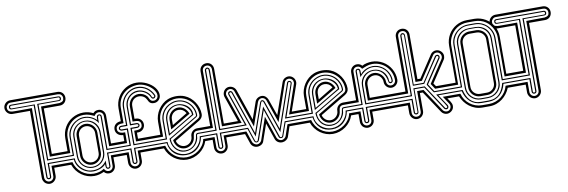

<svg xmlns="http://www.w3.org/2000/svg" viewBox="-153 -1194 4777 1616"><g transform="rotate(-10 2236.0 -385.5)"><path d="M341.1 -127H228V-59.1Q228 -47.1 223.3 -36.4Q218.5 -25.6 210.4 -17.6Q202.4 -9.5 191.7 -4.8Q180.9 0 168.9 0Q158.4 0 147 -4.8Q135.5 -9.5 127.9 -17.1Q120.4 -25.4 115.2 -36.5Q110.1 -47.6 110.1 -59.1V-633.8H-38.8Q-50.8 -633.8 -61.5 -638.4Q-72.3 -643.1 -80.3 -651.1Q-88.4 -659.2 -93.1 -669.9Q-97.9 -680.7 -97.9 -692.6Q-97.9 -704.6 -93.1 -715.2Q-88.4 -725.8 -80.3 -733.8Q-72.3 -741.7 -61.5 -746.2Q-50.8 -750.7 -38.8 -750.7H365Q377.4 -750.7 388.1 -746.3Q398.7 -741.9 406.5 -734.1Q414.3 -726.3 418.7 -715.7Q423.1 -705.1 423.1 -692.6Q423.1 -680.2 418.8 -669.4Q414.6 -658.7 406.9 -650.8Q399.2 -642.8 388.4 -638.3Q377.7 -633.8 365 -633.8H228V-245.1H341.1V-225.1H208V-653.8L365.7 -655.5Q387 -658.9 395.5 -667.7Q404.1 -676.5 404.1 -692.6Q404.1 -700.2 401.2 -707.3Q398.4 -714.4 393.1 -719.7Q387.7 -725.8 380.1 -728.3Q372.6 -730.7 365 -730.7H-38.8Q-47.9 -730.7 -53.8 -728.3Q-59.8 -725.8 -65.9 -719.7Q-71.8 -713.6 -74.8 -707.8Q-77.9 -701.9 -77.9 -692.6Q-77.9 -682.4 -74.6 -675.3Q-71.3 -668.2 -65.8 -663.8Q-60.3 -659.4 -53 -657.2Q-45.7 -655 -37.6 -654.1Q-33.7 -653.6 -20.8 -653.4Q-7.8 -653.3 9.8 -653.3Q27.3 -653.3 47.1 -653.3Q66.9 -653.3 84.2 -653.4Q101.6 -653.6 114.1 -653.7Q126.7 -653.8 129.9 -653.8V-59.1Q129.9 -51.3 133.1 -44.2Q136.2 -37.1 141.6 -31.7Q147 -26.4 154.1 -23.2Q161.1 -20 168.9 -20Q177.5 -20 184.7 -23.1Q191.9 -26.1 197 -31.4Q202.1 -36.6 205.1 -43.7Q208 -50.8 208 -59.1V-147H341.1ZM189.9 -166V-59.1Q189.9 -50 184 -44.6Q178 -39.1 168.9 -39.1Q160.6 -39.1 154.8 -44.9Q148.9 -50.8 148.9 -59.1V-672.9H-38.8Q-58.8 -672.9 -58.8 -692.6Q-58.8 -712.6 -38.8 -712.6H365Q374.3 -712.6 379.6 -707.3Q385 -701.9 385 -692.6Q385 -683.6 379.6 -678.2Q374.3 -672.9 365 -672.9H189.9V-206.1H341.1V-197H179.9V-680.7H365Q367.4 -680.7 369.5 -682Q371.6 -683.3 373 -684.8Q373.8 -687 374.4 -688.7Q375 -690.4 375 -692.6Q375 -697.3 372.3 -700.6Q369.6 -703.9 365 -703.9H-38.8Q-41 -703.9 -43.1 -702.9Q-45.2 -701.9 -45.9 -699.7Q-48.1 -699 -49 -697Q-49.8 -695.1 -49.8 -692.6Q-49.8 -690.7 -48.8 -688.6Q-47.9 -686.5 -46.1 -684.8Q-44.4 -683.1 -42.6 -681.9Q-40.8 -680.7 -38.8 -680.7H158.9V-59.1Q158.9 -54.4 161.7 -51.8Q164.6 -49.1 168.9 -49.1Q174.3 -49.1 177.1 -51Q179.9 -53 179.9 -59.1V-175H341.1V-166Z M431.9 -356Q431.9 -380.4 441.2 -401.5Q450.4 -422.6 466.3 -438.2Q482.2 -453.9 503.5 -462.9Q524.9 -471.9 548.8 -471.9Q573.7 -471.9 594.8 -463.1Q616 -454.3 631.6 -438.7Q647.2 -423.1 656 -402Q664.8 -380.9 664.8 -356V-186Q664.8 -161.6 655.8 -140.5Q646.7 -119.4 631.1 -103.8Q615.5 -88.1 594.4 -79.1Q573.2 -70.1 548.8 -70.1Q524.9 -70.1 503.5 -79.1Q482.2 -88.1 466.3 -103.8Q450.4 -119.4 441.2 -140.5Q431.9 -161.6 431.9 -186ZM441.9 -186Q441.9 -163.6 450.2 -144Q458.5 -124.5 472.9 -110.1Q487.3 -95.7 506.8 -87.4Q526.4 -79.1 548.8 -79.1Q571.3 -79.1 590.7 -87.5Q610.1 -95.9 624.4 -110.5Q638.7 -125 646.7 -144.4Q654.8 -163.8 654.8 -186V-356Q654.8 -377.7 646.5 -397.3Q638.2 -417 623.9 -431.8Q609.6 -446.5 590.3 -455.3Q571 -464.1 548.8 -464.1Q526.9 -464.1 507.3 -455.6Q487.8 -447 473.3 -432.3Q458.7 -417.5 450.3 -397.8Q441.9 -378.2 441.9 -356ZM460 -356Q460 -374 467.2 -390.1Q474.4 -406.2 486.5 -418.5Q498.5 -430.7 514.6 -437.9Q530.8 -445.1 548.8 -445.1Q567.1 -445.1 583.3 -437.9Q599.4 -430.7 611.3 -418.5Q623.3 -406.2 630.1 -390.1Q637 -374 637 -356V-186Q637 -168.5 630 -152.2Q623 -136 611 -123.8Q598.9 -111.6 582.9 -104.2Q566.9 -96.9 548.8 -96.9Q530.8 -96.9 514.6 -104.1Q498.5 -111.3 486.5 -123.5Q474.4 -135.7 467.2 -151.9Q460 -168 460 -186ZM480 -186Q480 -171.6 485.5 -159.1Q491 -146.5 500.2 -137.2Q509.5 -127.9 522.1 -122.4Q534.7 -116.9 548.8 -116.9Q563 -116.9 575.7 -122.4Q588.4 -127.9 597.7 -137.2Q606.9 -146.5 612.4 -159.1Q617.9 -171.6 617.9 -186V-356Q617.9 -370.1 612.4 -382.8Q606.9 -395.5 597.7 -404.8Q588.4 -414.1 575.7 -419.6Q563 -425 548.8 -425Q534.7 -425 522.1 -419.6Q509.5 -414.1 500.2 -404.8Q491 -395.5 485.5 -382.8Q480 -370.1 480 -356ZM760.7 -225.1H714.8V-483.9Q714.8 -491.7 711.9 -498.7Q709 -505.6 703.9 -510.7Q698.7 -515.9 691.8 -518.9Q684.8 -522 677 -522Q663.3 -522 654.1 -515.1Q644.8 -508.3 637.9 -497.1Q626.2 -502.7 615.8 -507.2Q605.5 -511.7 595 -515Q584.5 -518.3 573.2 -520.1Q562 -522 548.8 -522Q525.6 -522 504.3 -515.9Q482.9 -509.8 464.5 -498.8Q446 -487.8 430.9 -472.4Q415.8 -457 405.2 -438.6Q394.5 -420.2 388.7 -399.2Q382.8 -378.2 382.8 -356V-225.1H336.7V-245.1H362.8V-356Q362.8 -381.6 369.4 -405.4Q376 -429.2 388.1 -450Q400.1 -470.7 417.1 -487.7Q434.1 -504.6 454.8 -516.7Q475.6 -528.8 499.3 -535.4Q522.9 -542 548.8 -542Q570.1 -542 592 -536.9Q614 -531.7 632.8 -522Q641.1 -532.5 652.2 -537.2Q663.3 -542 677 -542Q689.5 -542 699.8 -537.5Q710.2 -533 717.8 -525Q725.3 -517.1 729.6 -506.5Q733.9 -495.8 733.9 -483.9V-245.1H760.7ZM760.7 -127H733.9V-59.1Q733.9 -46.6 729.4 -35.9Q724.9 -25.1 717 -17.1Q709.2 -9 699 -4.5Q688.7 0 677 0Q663.3 0 652.2 -4.8Q641.1 -9.5 632.8 -20Q622.1 -15.6 612.1 -11.8Q602.1 -8.1 592 -5.5Q582 -2.9 571.4 -1.5Q560.8 0 548.8 0Q519.3 0 491.6 -9.3Q463.9 -18.6 440.7 -35.4Q417.5 -52.2 399.9 -75.6Q382.3 -98.9 372.8 -127H336.7V-147H387Q394 -118.9 409.3 -95.6Q424.6 -72.3 445.8 -55.4Q467 -38.6 493.3 -29.3Q519.5 -20 548.8 -20Q573 -20 595.2 -26.2Q617.4 -32.5 637.9 -45.9Q643.1 -33.9 653.2 -27Q663.3 -20 677 -20Q685.3 -20 692.3 -23.2Q699.2 -26.4 704.2 -31.7Q709.2 -37.1 712 -44.2Q714.8 -51.3 714.8 -59.1V-147H760.7ZM399.9 -206.1V-356Q399.9 -386.7 412.5 -413.7Q425 -440.7 445.9 -460.7Q466.8 -480.7 493.5 -492.3Q520.3 -503.9 548.8 -503.9Q578.4 -503.9 606.1 -492.1Q633.8 -480.2 654.8 -459Q654.8 -465.8 654.5 -473.6Q654.3 -481.4 656 -488.2Q657.7 -494.9 662.5 -499.4Q667.2 -503.9 677 -503.9Q685.3 -503.9 691 -498.2Q696.8 -492.4 696.8 -483.9V-206.1H760.7V-197H687V-483.9Q687 -487.8 683.8 -491.5Q680.7 -495.1 677 -495.1Q674.6 -495.1 672.1 -494.1Q669.7 -493.2 668.9 -491Q666 -488.3 664.9 -480.3Q663.8 -472.4 663.8 -462.9Q663.8 -453.4 664.3 -444.5Q664.8 -435.5 664.8 -430.9Q645.3 -461.2 615.2 -478.1Q585.2 -495.1 548.8 -495.1Q529.8 -495.1 512.1 -489.9Q494.4 -484.6 479 -475.1Q463.6 -465.6 450.9 -452.5Q438.2 -439.5 429.1 -424.1Q419.9 -408.7 414.9 -391.4Q409.9 -374 409.9 -356V-197H336.7V-206.1ZM336.7 -166V-175H411.9Q411.4 -156.7 418.3 -138.9Q425.3 -121.1 436.9 -105.7Q448.5 -90.3 463.6 -78.2Q478.8 -66.2 494.9 -59.1Q507.8 -53 521.1 -51Q534.4 -49.1 548.8 -49.1Q585.9 -49.1 614.9 -64.9Q643.8 -80.8 664.8 -111.1V-59.1Q664.8 -53.7 668.6 -51.4Q672.4 -49.1 677 -49.1Q681.4 -49.1 684.2 -51.8Q687 -54.4 687 -59.1V-175H760.7V-166H696.8V-59.1Q696.8 -55.4 695.1 -51.8Q693.4 -48.1 690.7 -45.3Q688 -42.5 684.3 -40.8Q680.7 -39.1 677 -39.1Q667.5 -39.1 662.8 -43.8Q658.2 -48.6 656.4 -55.5Q654.5 -62.5 654.7 -70.3Q654.8 -78.1 654.8 -84Q648.4 -73 635.6 -64.7Q622.8 -56.4 607.5 -50.7Q592.3 -44.9 576.5 -42Q560.8 -39.1 548.8 -39.1Q531 -39.1 513.7 -43.3Q496.3 -47.6 480.6 -55.5Q464.8 -63.5 451.2 -74.8Q437.5 -86.2 427.2 -100.2Q417 -114.3 410.5 -130.9Q404.1 -147.5 402.8 -166Z M847.9 -245.1V-297.1Q835 -297.1 823.4 -301.3Q811.8 -305.4 803 -313.1Q794.2 -320.8 788.9 -331.7Q783.7 -342.5 783.7 -356Q783.7 -369.9 788.8 -380.9Q793.9 -391.8 802.6 -399.4Q811.3 -407 823 -411Q834.7 -415 847.9 -415V-525.9Q847.9 -551.5 854.5 -575.4Q861.1 -599.4 873.2 -620.1Q885.3 -640.9 902.2 -657.8Q919.2 -674.8 939.8 -687Q960.4 -699.2 984.3 -705.7Q1008.1 -712.2 1033.7 -711.9Q1055.9 -711.7 1077.6 -706.3Q1099.4 -700.9 1118.9 -691.5Q1138.4 -682.1 1155 -669.4Q1171.6 -656.7 1183.6 -641.7Q1195.6 -626.7 1202.3 -610Q1209 -593.3 1208.7 -575.9Q1208.7 -564 1204.2 -553.2Q1199.7 -542.5 1191.8 -534.4Q1183.8 -526.4 1173.3 -521.7Q1162.8 -517.1 1150.9 -517.1Q1137 -517.1 1128.3 -520.5Q1119.6 -523.9 1114.1 -529.4Q1108.6 -534.9 1105.1 -542Q1101.6 -549.1 1097.5 -556.5Q1093.5 -564 1087.9 -571Q1082.3 -578.1 1072.8 -584Q1063.7 -589.4 1054.1 -592.2Q1044.4 -595 1033.7 -595Q1019 -595 1006.5 -589.7Q993.9 -584.5 984.6 -575.1Q975.3 -565.7 970.1 -553.1Q964.8 -540.5 964.8 -525.9V-415H975.8Q988.3 -415 999 -410.4Q1009.8 -405.8 1017.7 -397.8Q1025.6 -389.9 1030.2 -379.2Q1034.7 -368.4 1034.7 -356Q1034.7 -344 1030 -333.3Q1025.4 -322.5 1017.3 -314.5Q1009.3 -306.4 998.5 -301.8Q987.8 -297.1 975.8 -297.1H964.8V-245.1H1133.5V-225.1H944.8V-316.9Q954.8 -316.9 967 -317.4Q979.2 -317.9 989.9 -321.4Q1000.5 -325 1007.7 -332.9Q1014.9 -340.8 1014.9 -356Q1014.9 -366.7 1011.8 -373.8Q1008.8 -380.9 1003.7 -385.1Q998.5 -389.4 991.6 -391.6Q984.6 -393.8 976.8 -394.5Q969 -395.3 960.8 -395.1Q952.6 -395 944.8 -395V-525.9Q944.8 -543.2 951.8 -559.3Q958.7 -575.4 970.8 -587.8Q982.9 -600.1 999.1 -607.5Q1015.4 -615 1033.7 -615Q1043.2 -615 1052.9 -612.8Q1062.5 -610.6 1071.7 -606.6Q1080.8 -602.5 1088.7 -596.8Q1096.7 -591.1 1102.8 -584Q1108.4 -577.6 1111.8 -569.5Q1115.2 -561.3 1119.6 -554.1Q1124 -546.9 1131 -542Q1137.9 -537.1 1150.9 -537.1Q1159.2 -537.1 1166.1 -540Q1173.1 -543 1178.2 -548.2Q1183.3 -553.5 1186.3 -560.5Q1189.2 -567.6 1189.7 -575.9Q1190.2 -588.6 1184.2 -602.5Q1178.2 -616.5 1167.4 -629.6Q1156.5 -642.8 1141.5 -654.5Q1126.5 -666.3 1108.9 -674.9Q1091.3 -683.6 1072.1 -688.2Q1053 -692.9 1033.7 -691.9Q998.5 -689.9 968.1 -677.1Q937.7 -664.3 915.4 -642.5Q893.1 -620.6 880.4 -590.9Q867.7 -561.3 867.7 -525.9V-395Q857.9 -395 846.6 -394.3Q835.2 -393.6 825.4 -389.8Q815.7 -386 809.2 -378.1Q802.7 -370.1 802.7 -356Q802.7 -342.8 808.7 -335Q814.7 -327.1 824.1 -323Q833.5 -318.8 845 -317.6Q856.4 -316.4 867.7 -316.9V-225.1H755.4V-245.1ZM885.7 -206.1V-335.9H842.8Q839.1 -335.9 835.2 -337.5Q831.3 -339.1 828.1 -341.8Q825 -344.5 822.9 -348.1Q820.8 -351.8 820.8 -356Q820.8 -360.4 822.6 -364.3Q824.5 -368.2 827.6 -371Q830.8 -373.8 834.7 -375.4Q838.6 -377 842.8 -377H885.7V-525.9Q885.7 -556.6 897.9 -583.7Q910.2 -610.8 930.5 -631.2Q950.9 -651.6 977.7 -663.3Q1004.4 -675 1033.7 -675Q1056.9 -675 1077.8 -668.1Q1098.6 -661.1 1116 -648.9Q1133.3 -636.7 1147 -620.1Q1160.6 -603.5 1169.7 -584Q1171.9 -580.6 1171.9 -575.9Q1171.9 -572.3 1170.2 -568.5Q1168.5 -564.7 1165.5 -561.6Q1162.6 -558.6 1158.8 -556.8Q1155 -554.9 1150.9 -554.9Q1144 -554.9 1139.5 -559.3Q1135 -563.7 1132.8 -569.1Q1126.7 -583.3 1116.2 -595.2Q1105.7 -607.2 1092.5 -615.7Q1079.3 -624.3 1064.2 -629.2Q1049.1 -634 1033.7 -634Q1011.2 -634 991.9 -625.5Q972.7 -616.9 958.4 -602.2Q944.1 -587.4 935.9 -567.7Q927.7 -548.1 927.7 -525.9V-377H975.8Q980 -377 983.9 -375.4Q987.8 -373.8 991 -371Q994.1 -368.2 996 -364.3Q997.8 -360.4 997.8 -356Q997.8 -351.8 995.7 -348.1Q993.7 -344.5 990.5 -341.8Q987.3 -339.1 983.4 -337.5Q979.5 -335.9 975.8 -335.9H927.7V-206.1H1133.5V-197H917.7V-345.9H975.8Q979.5 -345.9 983.6 -348.8Q987.8 -351.6 987.8 -356Q987.8 -361.3 984 -364.1Q980.2 -366.9 975.8 -366.9H917.7V-525.9Q917.7 -542 921.8 -557Q925.8 -572 933.3 -585.1Q940.9 -598.1 951.4 -609Q961.9 -619.9 974.7 -627.7Q987.5 -635.5 1002.4 -639.8Q1017.3 -644 1033.7 -644Q1049.3 -644 1066.3 -638.7Q1083.3 -633.3 1098.1 -623.8Q1113 -614.3 1124.5 -601Q1136 -587.6 1140.9 -572Q1143.1 -569.8 1145.4 -567.4Q1147.7 -564.9 1150.9 -564.9Q1154.5 -564.9 1158.2 -568.6Q1161.9 -572.3 1161.9 -575.9Q1161.9 -576.7 1161.7 -578Q1161.6 -579.3 1160.9 -580.1Q1152.1 -598.6 1139.2 -614.3Q1126.2 -629.9 1110 -641.2Q1093.8 -652.6 1074.5 -658.8Q1055.2 -665 1033.7 -665Q1014.4 -665 996.7 -659.8Q979 -654.5 963.7 -645.3Q948.5 -636 935.9 -622.9Q923.3 -609.9 914.4 -594.5Q905.5 -579.1 900.6 -561.6Q895.8 -544.2 895.8 -525.9V-366.9H842.8Q838.1 -366.9 834.5 -364.1Q830.8 -361.3 830.8 -356Q830.8 -351.6 835 -348.8Q839.1 -345.9 842.8 -345.9H895.8V-197H755.4V-206.1ZM867.7 -147V-59.1Q867.7 -51.3 870.5 -44.2Q873.3 -37.1 878.4 -31.7Q883.5 -26.4 890.5 -23.2Q897.5 -20 905.8 -20Q914.3 -20 921.5 -22.8Q928.7 -25.6 933.8 -30.8Q939 -35.9 941.9 -43.1Q944.8 -50.3 944.8 -59.1V-147H1133.5V-127H964.8V-59.1Q964.8 -47.4 960.3 -36.7Q955.8 -26.1 948 -17.9Q940.2 -9.8 929.3 -4.9Q918.5 0 905.8 0Q894 0 883.5 -4.8Q873 -9.5 865.1 -17.6Q857.2 -25.6 852.5 -36.4Q847.9 -47.1 847.9 -59.1V-127H755.4V-147ZM927.7 -166V-59.1Q927.7 -54.2 925.7 -50.4Q923.6 -46.6 920.4 -44.1Q917.2 -41.5 913.3 -40.3Q909.4 -39.1 905.8 -39.1Q901.6 -39.1 897.9 -40.9Q894.3 -42.7 891.6 -45.7Q888.9 -48.6 887.3 -52.1Q885.7 -55.7 885.7 -59.1V-166H755.4V-175H895.8V-59.1Q895.8 -53.7 898.9 -51.4Q902.1 -49.1 905.8 -49.1Q910.4 -49.1 914.1 -51.4Q917.7 -53.7 917.7 -59.1V-175H1133.5V-166Z M1225.8 -356Q1225.8 -380.9 1234.9 -402Q1243.9 -423.1 1259.5 -438.7Q1275.1 -454.3 1296.3 -463.1Q1317.4 -471.9 1341.8 -471.9Q1355.2 -471.9 1369.4 -468.6Q1383.5 -465.3 1396.9 -459Q1410.2 -452.6 1421.8 -443.2Q1433.3 -433.8 1441.9 -421.6Q1450.4 -409.4 1455 -394.4Q1459.5 -379.4 1458.7 -362.1Q1458.3 -362.1 1448.6 -356.6Q1439 -351.1 1423.6 -342.2Q1408.2 -333.3 1388.5 -321.7Q1368.9 -310.1 1348 -297.6Q1327.1 -285.2 1306.8 -272.9Q1286.4 -260.7 1269.5 -250.7Q1252.7 -240.7 1241 -233.5Q1229.2 -226.3 1225.8 -224.1ZM1155.8 -245.1V-356Q1155.8 -383.1 1164.2 -409.7Q1172.6 -436.3 1187.7 -459.4Q1202.9 -482.4 1224.1 -500.6Q1245.4 -518.8 1270.8 -529.1Q1287.6 -535.9 1306 -538.9Q1324.5 -542 1341.8 -542Q1360.1 -542 1378.7 -538.9Q1397.2 -535.9 1413.8 -529.1Q1439.5 -518.8 1460.6 -500.6Q1481.7 -482.4 1496.8 -459.4Q1512 -436.3 1520.4 -409.7Q1528.8 -383.1 1528.8 -356Q1528.8 -339.4 1519.7 -326.3Q1510.5 -313.2 1496.8 -304.9L1274.9 -172.1Q1277.1 -160.4 1283.3 -150.4Q1289.6 -140.4 1298.6 -132.9Q1307.6 -125.5 1318.7 -121.2Q1329.8 -116.9 1341.8 -116.9Q1355.2 -116.9 1367.8 -122.2Q1380.4 -127.4 1389.9 -136.8Q1399.4 -146.2 1405.2 -158.8Q1410.9 -171.4 1410.9 -186Q1410.9 -198 1415.5 -208.7Q1420.2 -219.5 1428.2 -227.5Q1436.3 -235.6 1447 -240.4Q1457.8 -245.1 1470 -245.1H1568.1V-225.1H1470Q1458 -225.1 1450.8 -221.7Q1443.6 -218.3 1439.6 -212.5Q1435.5 -206.8 1433.7 -199.3Q1431.9 -191.9 1430.8 -183.8Q1429.7 -175.8 1428.3 -167.5Q1427 -159.2 1423.8 -152.1Q1418.7 -140.1 1410.2 -130Q1401.6 -119.9 1390.7 -112.5Q1379.9 -105.2 1367.4 -101.1Q1355 -96.9 1341.8 -96.9Q1324.2 -96.9 1309.1 -103.5Q1293.9 -110.1 1282.5 -121.5Q1271 -132.8 1263.5 -148.3Q1256.1 -163.8 1253.9 -181.9Q1254.2 -182.1 1255 -182.6Q1255.9 -183.1 1258.9 -184.9Q1262 -186.8 1268.1 -190.6Q1274.2 -194.3 1285.2 -200.9Q1296.1 -207.5 1313 -217.5Q1329.8 -227.5 1354.1 -242.1Q1378.4 -256.6 1411.1 -276.1Q1443.8 -295.7 1486.8 -321Q1497.6 -327.1 1503.2 -335.2Q1508.8 -343.3 1508.8 -356Q1508.8 -379.2 1502.8 -400.5Q1496.8 -421.9 1486 -440.3Q1475.1 -458.7 1459.8 -473.9Q1444.6 -489 1426 -499.6Q1407.5 -510.3 1386.1 -516.1Q1364.7 -522 1341.8 -522Q1318.8 -522 1297.6 -516.1Q1276.4 -510.3 1257.9 -499.4Q1239.5 -488.5 1224.4 -473.4Q1209.2 -458.3 1198.4 -439.8Q1187.5 -421.4 1181.6 -400.1Q1175.8 -378.9 1175.8 -356V-225.1H1121.8V-245.1ZM1447.8 -366.9Q1448.2 -385 1439.1 -402.5Q1429.9 -419.9 1414.8 -433.6Q1399.7 -447.3 1380.5 -455.7Q1361.3 -464.1 1341.8 -464.1Q1319.8 -464.1 1300.4 -455.3Q1281 -446.5 1266.7 -431.8Q1252.4 -417 1244.1 -397.3Q1235.8 -377.7 1235.8 -356V-241ZM1253.9 -356Q1253.9 -374.3 1261.2 -390.5Q1268.6 -406.7 1280.6 -418.8Q1292.7 -430.9 1308.6 -438Q1324.5 -445.1 1341.8 -445.1Q1357.9 -445.1 1371.7 -439.5Q1385.5 -433.8 1396.6 -424.6Q1407.7 -415.3 1415.9 -402.8Q1424.1 -390.4 1429 -377Q1428.5 -376.7 1427.1 -376.1Q1425.8 -375.5 1420.9 -372.7Q1416 -369.9 1406.1 -364Q1396.2 -358.2 1378.7 -347.7Q1361.1 -337.2 1334.4 -321.2Q1307.6 -305.2 1268.8 -282Q1265.1 -279.8 1261.4 -278.1Q1257.6 -276.4 1253.9 -273.9ZM1194.8 -206.1V-356Q1194.8 -378.9 1201.2 -399.8Q1207.5 -420.7 1219.4 -438.2Q1231.2 -455.8 1248 -469.6Q1264.9 -483.4 1285.9 -491.9Q1300.3 -498 1313.5 -501Q1326.7 -503.9 1341.8 -503.9Q1372.6 -503.9 1399.5 -492.3Q1426.5 -480.7 1446.5 -460.7Q1466.6 -440.7 1478.1 -413.7Q1489.7 -386.7 1489.7 -356Q1489.7 -350.8 1487.1 -346.4Q1484.4 -342 1480 -339.1L1235.8 -194.1Q1235.8 -168.9 1244.1 -147.8Q1252.4 -126.7 1266.7 -111.5Q1281 -96.2 1300.4 -87.6Q1319.8 -79.1 1341.8 -79.1Q1365.7 -79.1 1384.8 -87.4Q1403.8 -95.7 1417.6 -110.1Q1431.4 -124.5 1439.6 -144Q1447.8 -163.6 1450 -186Q1450.7 -195.1 1455.3 -200.6Q1460 -206.1 1470 -206.1H1568.1V-197H1470Q1465.3 -197 1462 -193.7Q1458.7 -190.4 1458.7 -186Q1458.7 -161.6 1449.2 -140.5Q1439.7 -119.4 1423.6 -103.8Q1407.5 -88.1 1386.2 -79.1Q1365 -70.1 1341.8 -70.1Q1313.2 -70.1 1291.6 -81.1Q1270 -92 1255.4 -110.1Q1240.7 -128.2 1233.3 -151.4Q1225.8 -174.6 1225.8 -199Q1226.6 -199 1236.9 -204.8Q1247.3 -210.7 1263.8 -220.3Q1280.3 -230 1301.4 -242.6Q1322.5 -255.1 1344.7 -268.3Q1366.9 -281.5 1388.8 -294.6Q1410.6 -307.6 1428.6 -318.4Q1446.5 -329.1 1458.9 -336.5Q1471.2 -344 1474.9 -345.9Q1477.1 -349.1 1478.5 -350.7Q1480 -352.3 1480 -356Q1480 -384.5 1469.2 -409.8Q1458.5 -435.1 1439.8 -454Q1421.1 -472.9 1395.9 -484Q1370.6 -495.1 1341.8 -495.1Q1328.4 -495.1 1315.6 -492.2Q1302.7 -489.3 1289.8 -483.9Q1270.3 -475.6 1254.5 -462.6Q1238.8 -449.7 1227.8 -433.1Q1216.8 -416.5 1210.8 -397Q1204.8 -377.4 1204.8 -356V-197H1121.8V-206.1ZM1179.9 -147Q1187.7 -119.1 1203.1 -95.8Q1218.5 -72.5 1239.5 -55.7Q1260.5 -38.8 1286.5 -29.4Q1312.5 -20 1341.8 -20Q1368.9 -20 1395.8 -29.2Q1422.6 -38.3 1445.1 -55.1Q1467.5 -71.8 1483.6 -95.1Q1499.8 -118.4 1504.9 -147H1568.1V-127H1518.8Q1509.5 -98.9 1491.8 -75.6Q1474.1 -52.2 1450.7 -35.4Q1427.2 -18.6 1399.3 -9.3Q1371.3 0 1341.8 0Q1312.5 0 1284.9 -9.4Q1257.3 -18.8 1234 -35.6Q1210.7 -52.5 1193 -75.8Q1175.3 -99.1 1165.8 -127H1121.8V-147ZM1404.8 -386 1400.9 -392.1Q1391.1 -408 1376 -416.5Q1360.8 -425 1341.8 -425Q1327.1 -425 1314.8 -419.6Q1302.5 -414.1 1293.3 -404.8Q1284.2 -395.5 1279.1 -382.8Q1273.9 -370.1 1273.9 -356V-306.9ZM1488.8 -166Q1483.6 -137.5 1471.1 -114.1Q1458.5 -90.8 1439.7 -74.1Q1420.9 -57.4 1396.1 -48.2Q1371.3 -39.1 1341.8 -39.1Q1312.3 -39.1 1287.4 -47.7Q1262.5 -56.4 1243.7 -72.9Q1224.9 -89.4 1212.5 -112.8Q1200.2 -136.2 1195.8 -166H1121.8V-175H1204.8Q1204.8 -157 1210.3 -140.6Q1215.8 -124.3 1225.5 -110.4Q1235.1 -96.4 1248.2 -85.1Q1261.2 -73.7 1276.5 -65.7Q1291.7 -57.6 1308.3 -53.3Q1325 -49.1 1341.8 -49.1Q1365.7 -49.1 1389.2 -57.7Q1412.6 -66.4 1431.8 -82.8Q1450.9 -99.1 1464 -122.4Q1477.1 -145.8 1480 -175H1568.1V-166Z M1618.9 -206.1V-711.9Q1618.9 -716.1 1620.7 -720Q1622.6 -723.9 1625.7 -727.1Q1628.9 -730.2 1632.8 -732.1Q1636.7 -733.9 1640.9 -733.9Q1644.5 -733.9 1648.2 -731.8Q1651.9 -729.7 1654.7 -726.6Q1657.5 -723.4 1659.2 -719.5Q1660.9 -715.6 1660.9 -711.9V-206.1H1726.3V-197H1650.9V-711.9Q1650.9 -715.8 1647.8 -720Q1644.8 -724.1 1640.9 -724.1Q1635.5 -724.1 1632.2 -720.3Q1628.9 -716.6 1628.9 -711.9V-197H1553.5V-206.1ZM1660.9 -166V-59.1Q1660.9 -54.9 1659.1 -51.3Q1657.2 -47.6 1654.3 -44.9Q1651.4 -42.2 1647.8 -40.6Q1644.3 -39.1 1640.9 -39.1Q1636.7 -39.1 1632.8 -40.5Q1628.9 -42 1625.7 -44.6Q1622.6 -47.1 1620.7 -50.9Q1618.9 -54.7 1618.9 -59.1V-166H1553.5V-175H1628.9V-59.1Q1628.9 -53.7 1632.6 -51.4Q1636.2 -49.1 1640.9 -49.1Q1646.2 -49.1 1648.6 -52.1Q1650.9 -55.2 1650.9 -59.1V-175H1726.3V-166ZM1581.8 -245.1V-711.9Q1581.8 -724.6 1586.3 -735.5Q1590.8 -746.3 1598.6 -754.3Q1606.4 -762.2 1617.3 -766.6Q1628.2 -771 1640.9 -771Q1653.6 -771 1664.1 -766.5Q1674.6 -762 1682.1 -753.9Q1689.7 -745.8 1693.8 -735.1Q1698 -724.4 1698 -711.9V-245.1H1726.3V-225.1H1679V-711.9Q1679 -720.2 1676.1 -727.3Q1673.3 -734.4 1668.2 -739.6Q1663.1 -744.9 1656.1 -747.9Q1649.2 -751 1640.9 -751Q1632.3 -751 1625.1 -748.2Q1617.9 -745.4 1612.8 -740.2Q1607.7 -735.1 1604.7 -727.9Q1601.8 -720.7 1601.8 -711.9V-225.1H1553.5V-245.1ZM1601.8 -147V-59.1Q1601.8 -50.3 1604.7 -43.1Q1607.7 -35.9 1612.8 -30.8Q1617.9 -25.6 1625.1 -22.8Q1632.3 -20 1640.9 -20Q1649.2 -20 1656.1 -23.2Q1663.1 -26.4 1668.2 -31.7Q1673.3 -37.1 1676.1 -44.2Q1679 -51.3 1679 -59.1V-147H1726.3V-127H1698V-59.1Q1698 -47.4 1693.7 -36.7Q1689.5 -26.1 1681.8 -17.9Q1674.1 -9.8 1663.7 -4.9Q1653.3 0 1640.9 0Q1628.4 0 1617.7 -4.5Q1606.9 -9 1599 -17.1Q1591.1 -25.1 1586.4 -35.9Q1581.8 -46.6 1581.8 -59.1V-127H1553.5V-147Z M1993.9 -379.9Q1996.1 -387 2001.1 -394Q2006.1 -401.1 2013.4 -406.6Q2020.8 -412.1 2030.4 -415.5Q2040 -418.9 2051.8 -418.9Q2070.1 -418.2 2083.1 -407.8Q2096.2 -397.5 2103.8 -379.9L2153.8 -237.1L2245.8 -502Q2249.5 -513.4 2257.3 -522.5Q2265.1 -531.5 2275.9 -535.9Q2284.9 -540.5 2296.1 -541.6Q2307.4 -542.7 2318.8 -539.1Q2330.1 -535.2 2339.2 -527Q2348.4 -518.8 2352.8 -509Q2357.4 -499.3 2358.5 -487.8Q2359.6 -476.3 2355.7 -465.1L2278.8 -245.1H2387.5V-225.1H2251.7L2256.8 -237.1L2336.9 -470.9Q2339.8 -478.5 2339 -486.3Q2338.1 -494.1 2335.9 -501Q2332 -507.8 2326.2 -512.8Q2320.3 -517.8 2312.7 -520Q2305.2 -522.9 2297.4 -522.1Q2289.6 -521.2 2282.7 -519Q2276.1 -515.1 2271.1 -509.4Q2266.1 -503.7 2263.9 -496.1L2153.8 -177L2085.9 -374Q2082 -385.3 2072.9 -392.3Q2063.7 -399.4 2050.8 -400.9Q2038.1 -400.9 2028.1 -393.9Q2018.1 -387 2012.9 -374L1943.8 -177L1833.7 -496.1Q1831.5 -503.2 1826.8 -508.9Q1822 -514.6 1815.6 -518.1Q1809.1 -521.5 1801.4 -522.2Q1793.7 -522.9 1785.9 -520Q1778.8 -517.8 1772.9 -512.8Q1767.1 -507.8 1763.7 -501.1Q1760.3 -494.4 1759.5 -486.6Q1758.8 -478.8 1761.7 -470.9L1846.9 -225.1H1713.4V-245.1H1818.8L1742.9 -465.1Q1739.5 -475.1 1740.2 -486.5Q1741 -497.8 1745.5 -508.1Q1750 -518.3 1758.4 -526.6Q1766.8 -534.9 1778.8 -539.1Q1789.3 -542.5 1800.7 -541.6Q1812 -540.8 1822.3 -535.9Q1832.5 -531 1840.6 -522.5Q1848.6 -513.9 1852.8 -502L1943.8 -237.1ZM1943.8 -91.1 1807.9 -487.1Q1806.4 -491.5 1802.4 -493.9Q1798.3 -496.3 1793.7 -493.9Q1790.8 -492.4 1788.2 -488.9Q1785.6 -485.4 1787.8 -480L1885.7 -197H1713.4V-206.1H1871.8L1778.8 -477.1Q1775.9 -486.1 1779.2 -493.9Q1782.5 -501.7 1790.8 -503.9Q1794.9 -505.9 1799.2 -505.4Q1803.5 -504.9 1807.1 -502.7Q1810.8 -500.5 1813.5 -497.1Q1816.2 -493.7 1816.9 -490L1943.8 -121.1L2030.8 -368.9Q2033.2 -374.3 2037.6 -378.7Q2042 -383.1 2048.8 -383.1Q2054.9 -383.1 2060.3 -378.7Q2065.7 -374.3 2067.9 -368.9L2153.8 -121.1L2281.7 -490Q2282.5 -494.6 2285.3 -497.6Q2288.1 -500.5 2291.7 -502Q2299.3 -506.3 2306.9 -502Q2311.3 -501.2 2314.3 -498.5Q2317.4 -495.8 2318.8 -491.9Q2320.3 -488.3 2320.7 -484.5Q2321 -480.7 2318.8 -477.1L2226.8 -206.1H2387.5V-197H2212.9L2310.8 -480Q2311.5 -481.4 2311.5 -484.1Q2311.5 -486.8 2310.8 -489L2303.7 -493.9Q2302.2 -494.9 2299.8 -494.9Q2297.4 -494.9 2295.9 -493.9Q2293.5 -492.4 2292.5 -490.8Q2291.5 -489.3 2290.8 -487.1L2153.8 -91.1L2058.8 -365Q2057.4 -369.6 2054.6 -371.8Q2051.8 -374 2048.8 -374Q2044.2 -374 2041.9 -370.6Q2039.6 -367.2 2038.8 -365ZM2222.9 -141.1 2225.8 -147H2387.5V-127H2238.8L2210.9 -43.9Q2208 -35.4 2202.8 -28.4Q2197.5 -21.5 2190.7 -16.6Q2183.8 -11.7 2176 -8.7Q2168.2 -5.6 2159.9 -4.9Q2150.1 -3.7 2140.3 -5.7Q2130.4 -7.8 2121.8 -12.8Q2113.3 -17.8 2106.7 -25.6Q2100.1 -33.4 2096.9 -43.9L2048.8 -184.1L1999.8 -43.9Q1997.6 -35.4 1992.8 -28.4Q1988 -21.5 1981.4 -16.6Q1974.9 -11.7 1967 -8.7Q1959.2 -5.6 1950.9 -4.9Q1941.4 -3.7 1932.1 -5.4Q1922.9 -7.1 1914.6 -11.5Q1906.2 -15.9 1899.7 -23.1Q1893.1 -30.3 1888.9 -40L1858.9 -127H1713.4V-147H1872.8L1875.7 -141.1L1905.8 -50Q1908.4 -44.4 1912.7 -39.6Q1917 -34.7 1922.4 -31.2Q1927.7 -27.8 1933.5 -25.9Q1939.2 -23.9 1944.8 -23.9Q1951.2 -23.9 1957.2 -26.2Q1963.1 -28.6 1968 -32.2Q1972.9 -35.9 1976.8 -40.5Q1980.7 -45.2 1982.9 -50L2048.8 -241.9L2114.7 -50Q2117.4 -44.4 2121.7 -39.6Q2126 -34.7 2131.3 -31.2Q2136.7 -27.8 2142.5 -25.9Q2148.2 -23.9 2153.8 -23.9Q2160.2 -23.9 2166.1 -26.2Q2172.1 -28.6 2177 -32.2Q2181.9 -35.9 2185.8 -40.5Q2189.7 -45.2 2191.9 -50ZM2048.8 -329.1 2143.8 -54.9Q2146 -50.5 2147.6 -49.8Q2149.2 -49.1 2153.8 -49.1Q2160.9 -49.1 2163.8 -54.9L2205.8 -175H2387.5V-166H2211.9L2171.9 -52Q2168.7 -45.9 2164.3 -43.5Q2159.9 -41 2153.8 -41Q2146.2 -41 2141.6 -43.5Q2137 -45.9 2133.8 -52L2048.8 -299.1L1964.8 -55.9Q1962.6 -52.2 1960.7 -49.4Q1958.7 -46.6 1956.7 -44.8Q1954.6 -43 1951.8 -42Q1949 -41 1944.8 -41Q1935.8 -41 1930.9 -45.5Q1926 -50 1923.8 -55.9L1886.7 -166H1713.4V-175H1892.8L1931.9 -59.1Q1932.9 -56.9 1933.8 -54.9Q1934.8 -53 1936 -51.8Q1937.3 -50.5 1939.3 -49.8Q1941.4 -49.1 1944.8 -49.1Q1950.9 -49.1 1953.9 -54.9Z M2472.7 -356Q2472.7 -380.9 2481.7 -402Q2490.7 -423.1 2506.3 -438.7Q2522 -454.3 2543.1 -463.1Q2564.2 -471.9 2588.6 -471.9Q2602.1 -471.9 2616.2 -468.6Q2630.4 -465.3 2643.7 -459Q2657 -452.6 2668.6 -443.2Q2680.2 -433.8 2688.7 -421.6Q2697.3 -409.4 2701.8 -394.4Q2706.3 -379.4 2705.6 -362.1Q2705.1 -362.1 2695.4 -356.6Q2685.8 -351.1 2670.4 -342.2Q2655 -333.3 2635.4 -321.7Q2615.7 -310.1 2594.8 -297.6Q2574 -285.2 2553.6 -272.9Q2533.2 -260.7 2516.4 -250.7Q2499.5 -240.7 2487.8 -233.5Q2476.1 -226.3 2472.7 -224.1ZM2402.6 -245.1V-356Q2402.6 -383.1 2411 -409.7Q2419.4 -436.3 2434.6 -459.4Q2449.7 -482.4 2470.9 -500.6Q2492.2 -518.8 2517.6 -529.1Q2534.4 -535.9 2552.9 -538.9Q2571.3 -542 2588.6 -542Q2606.9 -542 2625.5 -538.9Q2644 -535.9 2660.6 -529.1Q2686.3 -518.8 2707.4 -500.6Q2728.5 -482.4 2743.7 -459.4Q2758.8 -436.3 2767.2 -409.7Q2775.6 -383.1 2775.6 -356Q2775.6 -339.4 2766.5 -326.3Q2757.3 -313.2 2743.7 -304.9L2521.7 -172.1Q2523.9 -160.4 2530.2 -150.4Q2536.4 -140.4 2545.4 -132.9Q2554.4 -125.5 2565.6 -121.2Q2576.7 -116.9 2588.6 -116.9Q2602.1 -116.9 2614.6 -122.2Q2627.2 -127.4 2636.7 -136.8Q2646.2 -146.2 2652 -158.8Q2657.7 -171.4 2657.7 -186Q2657.7 -198 2662.4 -208.7Q2667 -219.5 2675 -227.5Q2683.1 -235.6 2693.8 -240.4Q2704.6 -245.1 2716.8 -245.1H2814.9V-225.1H2716.8Q2704.8 -225.1 2697.6 -221.7Q2690.4 -218.3 2686.4 -212.5Q2682.4 -206.8 2680.5 -199.3Q2678.7 -191.9 2677.6 -183.8Q2676.5 -175.8 2675.2 -167.5Q2673.8 -159.2 2670.7 -152.1Q2665.5 -140.1 2657 -130Q2648.4 -119.9 2637.6 -112.5Q2626.7 -105.2 2614.3 -101.1Q2601.8 -96.9 2588.6 -96.9Q2571 -96.9 2555.9 -103.5Q2540.8 -110.1 2529.3 -121.5Q2517.8 -132.8 2510.4 -148.3Q2502.9 -163.8 2500.7 -181.9Q2501 -182.1 2501.8 -182.6Q2502.7 -183.1 2505.7 -184.9Q2508.8 -186.8 2514.9 -190.6Q2521 -194.3 2532 -200.9Q2543 -207.5 2559.8 -217.5Q2576.7 -227.5 2601 -242.1Q2625.2 -256.6 2658 -276.1Q2690.7 -295.7 2733.6 -321Q2744.4 -327.1 2750 -335.2Q2755.6 -343.3 2755.6 -356Q2755.6 -379.2 2749.6 -400.5Q2743.7 -421.9 2732.8 -440.3Q2721.9 -458.7 2706.7 -473.9Q2691.4 -489 2672.9 -499.6Q2654.3 -510.3 2632.9 -516.1Q2611.6 -522 2588.6 -522Q2565.7 -522 2544.4 -516.1Q2523.2 -510.3 2504.8 -499.4Q2486.3 -488.5 2471.2 -473.4Q2456.1 -458.3 2445.2 -439.8Q2434.3 -421.4 2428.5 -400.1Q2422.6 -378.9 2422.6 -356V-225.1H2368.7V-245.1ZM2694.6 -366.9Q2695.1 -385 2685.9 -402.5Q2676.8 -419.9 2661.6 -433.6Q2646.5 -447.3 2627.3 -455.7Q2608.2 -464.1 2588.6 -464.1Q2566.7 -464.1 2547.2 -455.3Q2527.8 -446.5 2513.5 -431.8Q2499.3 -417 2491 -397.3Q2482.7 -377.7 2482.7 -356V-241ZM2500.7 -356Q2500.7 -374.3 2508.1 -390.5Q2515.4 -406.7 2527.5 -418.8Q2539.6 -430.9 2555.4 -438Q2571.3 -445.1 2588.6 -445.1Q2604.7 -445.1 2618.5 -439.5Q2632.3 -433.8 2643.4 -424.6Q2654.5 -415.3 2662.7 -402.8Q2670.9 -390.4 2675.8 -377Q2675.3 -376.7 2674 -376.1Q2672.6 -375.5 2667.7 -372.7Q2662.8 -369.9 2653 -364Q2643.1 -358.2 2625.5 -347.7Q2607.9 -337.2 2581.2 -321.2Q2554.4 -305.2 2515.6 -282Q2512 -279.8 2508.2 -278.1Q2504.4 -276.4 2500.7 -273.9ZM2441.7 -206.1V-356Q2441.7 -378.9 2448 -399.8Q2454.3 -420.7 2466.2 -438.2Q2478 -455.8 2494.9 -469.6Q2511.7 -483.4 2532.7 -491.9Q2547.1 -498 2560.3 -501Q2573.5 -503.9 2588.6 -503.9Q2619.4 -503.9 2646.4 -492.3Q2673.3 -480.7 2693.4 -460.7Q2713.4 -440.7 2725 -413.7Q2736.6 -386.7 2736.6 -356Q2736.6 -350.8 2733.9 -346.4Q2731.2 -342 2726.8 -339.1L2482.7 -194.1Q2482.7 -168.9 2491 -147.8Q2499.3 -126.7 2513.5 -111.5Q2527.8 -96.2 2547.2 -87.6Q2566.7 -79.1 2588.6 -79.1Q2612.5 -79.1 2631.6 -87.4Q2650.6 -95.7 2664.4 -110.1Q2678.2 -124.5 2686.4 -144Q2694.6 -163.6 2696.8 -186Q2697.5 -195.1 2702.1 -200.6Q2706.8 -206.1 2716.8 -206.1H2814.9V-197H2716.8Q2712.2 -197 2708.9 -193.7Q2705.6 -190.4 2705.6 -186Q2705.6 -161.6 2696 -140.5Q2686.5 -119.4 2670.4 -103.8Q2654.3 -88.1 2633.1 -79.1Q2611.8 -70.1 2588.6 -70.1Q2560.1 -70.1 2538.5 -81.1Q2516.8 -92 2502.2 -110.1Q2487.5 -128.2 2480.1 -151.4Q2472.7 -174.6 2472.7 -199Q2473.4 -199 2483.8 -204.8Q2494.1 -210.7 2510.6 -220.3Q2527.1 -230 2548.2 -242.6Q2569.3 -255.1 2591.6 -268.3Q2613.8 -281.5 2635.6 -294.6Q2657.5 -307.6 2675.4 -318.4Q2693.4 -329.1 2705.7 -336.5Q2718 -344 2721.7 -345.9Q2723.9 -349.1 2725.3 -350.7Q2726.8 -352.3 2726.8 -356Q2726.8 -384.5 2716.1 -409.8Q2705.3 -435.1 2686.6 -454Q2668 -472.9 2642.7 -484Q2617.4 -495.1 2588.6 -495.1Q2575.2 -495.1 2562.4 -492.2Q2549.6 -489.3 2536.6 -483.9Q2517.1 -475.6 2501.3 -462.6Q2485.6 -449.7 2474.6 -433.1Q2463.6 -416.5 2457.6 -397Q2451.7 -377.4 2451.7 -356V-197H2368.7V-206.1ZM2426.8 -147Q2434.6 -119.1 2450 -95.8Q2465.3 -72.5 2486.3 -55.7Q2507.3 -38.8 2533.3 -29.4Q2559.3 -20 2588.6 -20Q2615.7 -20 2642.6 -29.2Q2669.4 -38.3 2691.9 -55.1Q2714.4 -71.8 2730.5 -95.1Q2746.6 -118.4 2751.7 -147H2814.9V-127H2765.6Q2756.3 -98.9 2738.6 -75.6Q2720.9 -52.2 2697.5 -35.4Q2674.1 -18.6 2646.1 -9.3Q2618.2 0 2588.6 0Q2559.3 0 2531.7 -9.4Q2504.2 -18.8 2480.8 -35.6Q2457.5 -52.5 2439.8 -75.8Q2422.1 -99.1 2412.6 -127H2368.7V-147ZM2651.6 -386 2647.7 -392.1Q2637.9 -408 2622.8 -416.5Q2607.7 -425 2588.6 -425Q2574 -425 2561.6 -419.6Q2549.3 -414.1 2540.2 -404.8Q2531 -395.5 2525.9 -382.8Q2520.8 -370.1 2520.8 -356V-306.9ZM2735.6 -166Q2730.5 -137.5 2717.9 -114.1Q2705.3 -90.8 2686.5 -74.1Q2667.7 -57.4 2642.9 -48.2Q2618.2 -39.1 2588.6 -39.1Q2559.1 -39.1 2534.2 -47.7Q2509.3 -56.4 2490.5 -72.9Q2471.7 -89.4 2459.4 -112.8Q2447 -136.2 2442.6 -166H2368.7V-175H2451.7Q2451.7 -157 2457.2 -140.6Q2462.6 -124.3 2472.3 -110.4Q2481.9 -96.4 2495 -85.1Q2508.1 -73.7 2523.3 -65.7Q2538.6 -57.6 2555.2 -53.3Q2571.8 -49.1 2588.6 -49.1Q2612.5 -49.1 2636 -57.7Q2659.4 -66.4 2678.6 -82.8Q2697.8 -99.1 2710.8 -122.4Q2723.9 -145.8 2726.8 -175H2814.9V-166Z M2795.2 -206.1H2866.7V-483.9Q2866.7 -492.4 2872.6 -498.2Q2878.4 -503.9 2886.7 -503.9Q2897.9 -503.9 2902.5 -498Q2907 -492.2 2907.7 -482.9Q2908.4 -476.3 2908.2 -467.7Q2908 -459 2908.7 -452.9Q2917.7 -466.3 2931.3 -476.1Q2944.8 -485.8 2959.7 -491.9Q2974.6 -498 2989.1 -501Q3003.7 -503.9 3014.6 -503.9Q3035.4 -503.9 3054.3 -498.4Q3073.2 -492.9 3089.6 -482.9Q3106 -472.9 3119.3 -459.2Q3132.6 -445.6 3142 -429.1Q3151.4 -412.6 3156.5 -394Q3161.6 -375.5 3161.6 -356Q3161.6 -352.3 3159.9 -348.6Q3158.2 -345 3155.4 -342.2Q3152.6 -339.4 3148.9 -337.6Q3145.3 -335.9 3141.6 -335.9Q3136.5 -335.9 3132.9 -337.6Q3129.4 -339.4 3127.3 -342.2Q3125.2 -345 3124.1 -348.6Q3123 -352.3 3122.8 -356Q3119.4 -378.4 3110.8 -398.2Q3102.3 -418 3088.6 -432.6Q3075 -447.3 3056.4 -455.7Q3037.8 -464.1 3014.6 -464.1Q2992.2 -464.1 2972.8 -455.6Q2953.4 -447 2939.1 -432.3Q2924.8 -417.5 2916.7 -397.8Q2908.7 -378.2 2908.7 -356V-206.1H3232.4V-197H2898.7V-356Q2898.7 -381.1 2907.3 -402.3Q2916 -423.6 2931.5 -439.1Q2947 -454.6 2968.3 -463.3Q2989.5 -471.9 3014.6 -471.9Q3039.6 -471.9 3060.7 -463.1Q3081.8 -454.3 3097.4 -438.7Q3113 -423.1 3121.8 -402Q3130.6 -380.9 3130.6 -356Q3130.6 -354 3131.8 -352.3Q3133.1 -350.6 3134.6 -349.1Q3136.2 -347.7 3138.2 -346.8Q3140.1 -345.9 3141.6 -345.9Q3146.2 -345.9 3148.9 -348.8Q3151.6 -351.6 3151.6 -356Q3151.6 -384.5 3141.1 -409.8Q3130.6 -435.1 3112.1 -454Q3093.5 -472.9 3068.5 -484Q3043.5 -495.1 3014.6 -495.1Q3000.7 -495.1 2986.3 -491.6Q2971.9 -488 2957.2 -480.3Q2942.4 -472.7 2927.6 -460.4Q2912.8 -448.2 2898.7 -430.9L2897.7 -485.1Q2894.8 -491.7 2891.8 -493.4Q2888.9 -495.1 2886.7 -495.1Q2882.8 -495.1 2879.8 -491.5Q2876.7 -487.8 2876.7 -483.9V-197H2795.2ZM3232.4 -166H2908.7V-59.1Q2908.7 -55.2 2906.7 -50.9Q2904.8 -46.6 2901.6 -44.9Q2899.4 -41.3 2895.4 -40.2Q2891.4 -39.1 2886.7 -39.1Q2882.8 -39.1 2879.4 -40.5Q2876 -42 2873.8 -44.9Q2870.6 -46.6 2868.7 -50.9Q2866.7 -55.2 2866.7 -59.1V-166H2795.2V-175H2876.7V-59.1Q2876.7 -56.6 2877.8 -54.9Q2878.9 -53.2 2879.6 -51Q2881.1 -49.6 2883.2 -49.3Q2885.3 -49.1 2886.7 -49.1Q2891.4 -49.1 2895 -51.4Q2898.7 -53.7 2898.7 -59.1V-175H3232.4ZM3232.4 -245.1V-225.1H2925.8V-356Q2925.8 -374 2933 -390.1Q2940.2 -406.2 2952.3 -418.5Q2964.4 -430.7 2980.5 -437.9Q2996.6 -445.1 3014.6 -445.1Q3032.7 -445.1 3048.8 -437.5Q3064.9 -429.9 3077.1 -417.4Q3089.4 -404.8 3096.6 -388.8Q3103.8 -372.8 3103.8 -356Q3103.8 -348.1 3106.6 -341.1Q3109.4 -334 3114.4 -328.6Q3119.4 -323.2 3126.3 -320.1Q3133.3 -316.9 3141.6 -316.9Q3149.4 -316.9 3156.5 -319.9Q3163.6 -323 3168.9 -328.2Q3174.3 -333.5 3177.5 -340.6Q3180.7 -347.7 3180.7 -356Q3180.7 -390.9 3167.8 -421.1Q3155 -451.4 3132.6 -473.9Q3110.1 -496.3 3079.8 -509.2Q3049.6 -522 3014.6 -522Q3001.2 -522 2989.5 -519.8Q2977.8 -517.6 2967 -514Q2956.3 -510.5 2945.9 -506Q2935.5 -501.5 2924.8 -497.1Q2918 -508.3 2909.2 -515.1Q2900.4 -522 2886.7 -522Q2878.4 -522 2871.5 -519.2Q2864.5 -516.4 2859.4 -511.2Q2854.2 -506.1 2851.4 -499.1Q2848.6 -492.2 2848.6 -483.9V-225.1H2795.2V-245.1H2828.6V-483.9Q2828.6 -495.8 2833.3 -506.5Q2837.9 -517.1 2845.7 -525Q2853.5 -533 2864.1 -537.5Q2874.8 -542 2886.7 -542Q2899.7 -542 2911 -537.2Q2922.4 -532.5 2930.7 -522Q2938.5 -527.1 2949.1 -530.9Q2959.7 -534.7 2971.2 -537.1Q2982.7 -539.6 2994 -540.8Q3005.4 -542 3014.6 -542Q3040.3 -542 3064.1 -535.3Q3087.9 -528.6 3108.6 -516.5Q3129.4 -504.4 3146.4 -487.3Q3163.3 -470.2 3175.4 -449.6Q3187.5 -429 3194.1 -405.2Q3200.7 -381.3 3200.7 -356Q3200.7 -344 3195.9 -333.3Q3191.2 -322.5 3183.1 -314.5Q3175 -306.4 3164.3 -301.8Q3153.6 -297.1 3141.6 -297.1Q3129.6 -297.1 3119.1 -302Q3108.6 -306.9 3100.7 -314.9Q3092.8 -323 3088.3 -333.6Q3083.7 -344.2 3083.7 -356Q3083.7 -362.8 3082.8 -369.4Q3081.8 -376 3078.6 -382.1Q3070.3 -401.6 3053.5 -413.3Q3036.6 -425 3014.6 -425Q3000.5 -425 2987.9 -419.6Q2975.3 -414.1 2966.1 -404.8Q2956.8 -395.5 2951.3 -382.8Q2945.8 -370.1 2945.8 -356V-245.1ZM3232.4 -147V-127H2945.8V-59.1Q2945.8 -46.9 2941.4 -36.1Q2937 -25.4 2928.7 -17.1Q2920.4 -8.8 2909.2 -4.4Q2897.9 0 2886.7 0Q2876.2 0 2864.7 -4.8Q2853.3 -9.5 2845.7 -17.1Q2838.1 -25.4 2833.4 -36.5Q2828.6 -47.6 2828.6 -59.1V-127H2795.2V-147H2848.6V-59.1Q2848.6 -50.8 2851.4 -43.7Q2854.2 -36.6 2859.4 -31.4Q2864.5 -26.1 2871.5 -23.1Q2878.4 -20 2886.7 -20Q2895.3 -20 2902.5 -22.8Q2909.7 -25.6 2914.8 -30.8Q2919.9 -35.9 2922.9 -43.1Q2925.8 -50.3 2925.8 -59.1V-147Z M3288.8 -206.1V-711.9Q3288.8 -716.1 3290.5 -720Q3292.2 -723.9 3295 -727.1Q3297.9 -730.2 3301.5 -732.1Q3305.2 -733.9 3308.8 -733.9Q3318.6 -733.9 3323.7 -727.5Q3328.9 -721.2 3328.9 -711.9V-291H3412.8L3546.9 -495.1Q3549.1 -498.8 3554.7 -501.3Q3560.3 -503.9 3564.9 -503.9Q3573.2 -503.9 3579 -497.6Q3584.7 -491.2 3584.7 -482.9Q3584.7 -480.7 3583.6 -477.2Q3582.5 -473.6 3581.8 -471.9L3447.8 -271L3490.7 -206.1H3651.1V-197H3485.8Q3485.4 -197.3 3481.6 -202.5Q3477.8 -207.8 3472.4 -215.7Q3467 -223.6 3460.9 -232.9Q3454.8 -242.2 3449.5 -250.4Q3444.1 -258.5 3440.6 -264.3Q3437 -270 3436.8 -271Q3436.8 -271.7 3442.1 -280.3Q3447.5 -288.8 3456.4 -302.5Q3465.3 -316.2 3476.9 -333.6Q3488.5 -351.1 3500.7 -369.5Q3512.9 -387.9 3524.9 -405.9Q3536.9 -423.8 3546.9 -438.6Q3556.9 -453.4 3563.8 -463.7Q3570.8 -474.1 3572.8 -477.1Q3573.5 -477.8 3574.2 -480.1Q3575 -482.4 3575 -483.9L3573.7 -486.1Q3573.7 -489.7 3570.7 -491.8Q3567.6 -493.9 3563.7 -493.9Q3560.8 -493.9 3559.1 -493Q3557.4 -492.2 3555.9 -490Q3553.7 -486.6 3546.6 -476.1Q3539.6 -465.6 3529.5 -450.7Q3519.5 -435.8 3507.4 -417.8Q3495.4 -399.9 3483.2 -381.5Q3470.9 -363 3459.4 -345.7Q3447.8 -328.4 3438.6 -314.6Q3429.4 -300.8 3423.8 -292Q3418.2 -283.2 3417.7 -282H3320.8V-711.9Q3320.8 -717.3 3316.7 -720.7Q3312.5 -724.1 3308.8 -724.1Q3303.5 -724.1 3301.1 -720Q3298.8 -715.8 3298.8 -711.9V-197H3220.9V-206.1ZM3517.8 -166 3581.8 -70.1Q3582.5 -68.6 3583.6 -64.9Q3584.7 -61.3 3584.7 -59.1Q3584.7 -50.8 3579.3 -44.4Q3574 -38.1 3564.9 -38.1Q3563 -38.1 3560.3 -38.8Q3557.6 -39.6 3555.1 -40.8Q3552.5 -42 3550.2 -43.6Q3547.9 -45.2 3546.9 -47.1L3412.8 -251H3328.9V-59.1Q3328.9 -49.1 3323 -44.1Q3317.1 -39.1 3308.8 -39.1Q3304.7 -39.1 3301 -40.8Q3297.4 -42.5 3294.7 -45.3Q3292 -48.1 3290.4 -51.8Q3288.8 -55.4 3288.8 -59.1V-166H3220.9V-175H3298.8V-59.1Q3298.8 -49.1 3308.8 -49.1Q3313.5 -49.1 3317.1 -51.4Q3320.8 -53.7 3320.8 -59.1V-260H3417.7L3555.9 -52Q3557.4 -49.1 3561.8 -49.1Q3567.9 -47.6 3571.4 -51Q3575 -54.4 3575 -59.1Q3575 -61.3 3570.2 -69.6Q3565.4 -77.9 3558.1 -89.2Q3550.8 -100.6 3542 -113.6Q3533.2 -126.7 3524.9 -138.9Q3516.6 -151.1 3510 -160.8Q3503.4 -170.4 3500.7 -175H3651.1V-166ZM3651.1 -225.1H3500.7Q3494.1 -237.1 3485.8 -247.9Q3477.5 -258.8 3470.9 -271L3473.9 -275.9L3596.9 -461.9Q3599.9 -466.6 3601.3 -471.7Q3602.8 -476.8 3602.8 -481.9Q3602.8 -490.2 3600 -497.7Q3597.2 -505.1 3592 -510.7Q3586.9 -516.4 3579.7 -519.7Q3572.5 -522.9 3563.7 -522.9Q3554 -522.9 3545.5 -518.2Q3537.1 -513.4 3531.7 -504.9L3405.8 -314.9L3402.8 -310.1H3347.9V-711.9Q3347.9 -720.7 3345 -727.9Q3342 -735.1 3336.9 -740.2Q3331.8 -745.4 3324.6 -748.2Q3317.4 -751 3308.8 -751Q3300.3 -751 3293.2 -747.9Q3286.1 -744.9 3281.1 -739.6Q3276.1 -734.4 3273.4 -727.3Q3270.8 -720.2 3270.8 -711.9V-225.1H3220.9V-245.1H3250.7V-711.9Q3250.7 -724.4 3255.1 -735.1Q3259.5 -745.8 3267.3 -753.9Q3275.1 -762 3285.8 -766.5Q3296.4 -771 3308.8 -771Q3321.5 -771 3332.4 -766.6Q3343.3 -762.2 3351.1 -754.3Q3358.9 -746.3 3363.4 -735.5Q3367.9 -724.6 3367.9 -711.9V-330.1H3392.8L3515.9 -516.1Q3523.4 -528.1 3536.5 -535Q3549.6 -542 3563.7 -542Q3575.4 -542 3586.1 -537.5Q3596.7 -533 3604.9 -525.1Q3613 -517.3 3617.9 -507.1Q3622.8 -496.8 3622.8 -485.1Q3622.8 -475.8 3620.5 -467.2Q3618.2 -458.5 3612.8 -450.9L3493.9 -271L3511.7 -245.1H3651.1ZM3651.1 -127H3587.9Q3593.5 -118.7 3599.6 -110.6Q3605.7 -102.5 3610.8 -94.1Q3616 -85.7 3619.4 -76.5Q3622.8 -67.4 3622.8 -56.9Q3622.8 -44.9 3617.8 -34.5Q3612.8 -24.2 3604.4 -16.5Q3595.9 -8.8 3585.2 -4.4Q3574.5 0 3562.7 0Q3556.2 0 3549.3 -2Q3542.5 -3.9 3536.4 -7.3Q3530.3 -10.7 3524.9 -15.5Q3519.5 -20.3 3515.9 -25.9L3392.8 -211.9H3367.9V-59.1Q3367.9 -46.6 3363.3 -35.9Q3358.6 -25.1 3350.7 -17.1Q3342.8 -9 3332 -4.5Q3321.3 0 3308.8 0Q3296.4 0 3285.8 -5Q3275.1 -10 3267.3 -18.3Q3259.5 -26.6 3255.1 -37.2Q3250.7 -47.9 3250.7 -59.1V-127H3220.9V-147H3270.8V-59.1Q3270.8 -50.8 3273.6 -43.7Q3276.4 -36.6 3281.5 -31.4Q3286.6 -26.1 3293.6 -23.1Q3300.5 -20 3308.8 -20Q3317.4 -20 3324.6 -22.8Q3331.8 -25.6 3336.9 -30.8Q3342 -35.9 3345 -43.1Q3347.9 -50.3 3347.9 -59.1V-231.9H3402.8L3531.7 -37.1Q3537.8 -28.6 3546.9 -24.3Q3555.9 -20 3565.9 -20Q3574.2 -20 3580.9 -23.3Q3587.6 -26.6 3592.5 -32.1Q3597.4 -37.6 3600.1 -44.9Q3602.8 -52.2 3602.8 -60.1Q3602.8 -70.8 3596.9 -80.1Q3585.4 -96.7 3574.8 -113.5Q3564.2 -130.4 3552.7 -147H3651.1Z M3927.2 -677.2Q3951.7 -677 3973 -668.2Q3994.4 -659.4 4010.3 -644Q4026.1 -628.7 4035.2 -607.4Q4044.2 -586.2 4044.2 -561.3V-186Q4044.2 -161.6 4034.8 -140.5Q4025.4 -119.4 4009.3 -103.8Q3993.2 -88.1 3971.7 -79.2Q3950.2 -70.3 3926 -70.3L3865.7 -70.1H3865.5Q3841.6 -70.1 3820.1 -79.1Q3798.6 -88.1 3782.5 -103.8Q3766.4 -119.4 3757 -140.5Q3747.6 -161.6 3747.6 -186V-561.3Q3747.6 -586.4 3756.7 -607.7Q3765.9 -628.9 3781.7 -644.4Q3797.6 -659.9 3819.2 -668.6Q3840.8 -677.2 3865.5 -677.2V-677.5H3927.2ZM3928 -79.1Q3949.7 -79.3 3969 -87.9Q3988.3 -96.4 4002.8 -111Q4017.3 -125.5 4025.8 -144.8Q4034.2 -164.1 4034.2 -186V-561.3Q4034.2 -583 4025.6 -602.7Q4017.1 -622.3 4002.3 -637.1Q3987.5 -651.9 3967.9 -660.6Q3948.2 -669.4 3926.3 -669.4H3865.5Q3843.5 -669.4 3823.9 -660.6Q3804.2 -651.9 3789.4 -637.1Q3774.7 -622.3 3766.1 -602.7Q3757.6 -583 3757.6 -561.3V-186Q3757.6 -163.8 3766.1 -144.4Q3774.7 -125 3789.4 -110.5Q3804.2 -95.9 3823.9 -87.5Q3843.5 -79.1 3865.5 -79.1H3865.7ZM3926 -96.9H3865.7H3865.5Q3847.2 -96.9 3830.9 -104.1Q3814.7 -111.3 3802.6 -123.5Q3790.5 -135.7 3783.6 -151.9Q3776.6 -168 3776.6 -186V-561.3Q3776.6 -580.1 3783.6 -596.1Q3790.5 -612.1 3802.6 -623.9Q3814.7 -635.7 3830.9 -642.7Q3847.2 -649.7 3865.5 -650.4H3865.7V-650.1H3926V-650.4H3926.3Q3944.6 -649.7 3960.7 -642.7Q3976.8 -635.7 3988.9 -623.9Q4001 -612.1 4008.1 -596.1Q4015.1 -580.1 4015.1 -561.3V-186Q4015.1 -168 4008.1 -151.9Q4001 -135.7 3988.9 -123.5Q3976.8 -111.3 3960.7 -104.1Q3944.6 -96.9 3926.3 -96.9ZM3927.7 -116.9Q3941.7 -117.2 3954.1 -122.8Q3966.6 -128.4 3975.8 -137.7Q3985.1 -147 3990.6 -159.4Q3996.1 -171.9 3996.1 -186V-561.3Q3996.1 -575.9 3990.5 -588.5Q3984.9 -601.1 3975.3 -610.5Q3965.8 -619.9 3953.1 -625.1Q3940.4 -630.4 3926.3 -630.4H3926V-630.6H3865.7V-630.4H3865.5Q3851.3 -630.4 3838.6 -625.1Q3825.9 -619.9 3816.4 -610.5Q3806.9 -601.1 3801.3 -588.5Q3795.7 -575.9 3795.7 -561.3V-186Q3795.7 -171.6 3801.3 -159.1Q3806.9 -146.5 3816.4 -137.2Q3825.9 -127.9 3838.6 -122.4Q3851.3 -116.9 3865.5 -116.9ZM3927.2 -747.3Q3953.1 -747.1 3976.9 -740.5Q4000.7 -733.9 4021.2 -721.8Q4041.7 -709.7 4058.6 -692.9Q4075.4 -676 4087.4 -655.4Q4099.4 -634.8 4105.8 -611Q4112.3 -587.2 4112.3 -561.3V-245.1H4164.3V-225.1H4094.2V-561.3Q4094.2 -578.6 4090.6 -594Q4086.9 -609.4 4080.3 -625.2Q4070.1 -649.2 4054.6 -668.1Q4039.1 -687 4019.3 -700.2Q3999.5 -713.4 3976 -720.5Q3952.4 -727.5 3926 -727.5L3865.7 -727.3H3865.5Q3839.4 -727.3 3815.8 -720.3Q3792.2 -713.4 3772.5 -700.2Q3752.7 -687 3737.2 -668.1Q3721.7 -649.2 3711.4 -625.2Q3704.8 -609.4 3701.2 -594Q3697.5 -578.6 3697.5 -561.3V-225.1H3627.4V-245.1H3679.4V-561.3Q3679.4 -587.2 3686 -611.1Q3692.6 -635 3704.6 -655.6Q3716.6 -676.3 3733.4 -693.1Q3750.2 -710 3770.9 -722Q3791.5 -734.1 3815.3 -740.7Q3839.1 -747.3 3865.2 -747.3ZM3716.6 -206.1V-561.3Q3716.6 -582 3722.2 -601.1Q3727.8 -620.1 3737.9 -636.6Q3748 -653.1 3762 -666.5Q3775.9 -679.9 3792.5 -689.5Q3809.1 -699 3827.6 -704.2Q3846.2 -709.5 3865.5 -709.5H3927.5Q3946.8 -709.2 3965.3 -703.9Q3983.9 -698.5 4000.2 -689Q4016.6 -679.4 4030.4 -666Q4044.2 -652.6 4054.1 -636.2Q4064 -619.9 4069.6 -600.8Q4075.2 -581.8 4075.2 -561.3V-206.1H4164.3V-197H4065.2V-561.3Q4065.2 -589.1 4054.4 -614.3Q4043.7 -639.4 4024.9 -658.6Q4006.1 -677.7 3980.8 -689.1Q3955.6 -700.4 3926.3 -700.4H3865.5Q3836.2 -700.4 3810.9 -689.1Q3785.6 -677.7 3766.8 -658.6Q3748 -639.4 3737.3 -614.3Q3726.6 -589.1 3726.6 -561.3V-197H3627.4V-206.1ZM3702.6 -147Q3709.7 -118.9 3725.3 -95.6Q3741 -72.3 3762.6 -55.4Q3784.2 -38.6 3810.5 -29.3Q3836.9 -20 3865.5 -20H3926.3Q3954.8 -20 3981.2 -29.4Q4007.6 -38.8 4029.2 -55.5Q4050.8 -72.3 4066.4 -95.6Q4082 -118.9 4089.1 -147H4164.3V-127H4104.2Q4093.3 -100.3 4075.9 -77.1Q4058.6 -54 4035.9 -36.9Q4013.2 -19.8 3985.5 -9.9Q3957.8 0 3926.3 0H3865.5Q3834 0 3806.3 -9.9Q3778.6 -19.8 3755.9 -36.9Q3733.2 -54 3715.8 -77.1Q3698.5 -100.3 3687.5 -127H3627.4V-147ZM3726.6 -175Q3733.6 -147.2 3744.5 -124.1Q3755.4 -101.1 3771.7 -84.4Q3788.1 -67.6 3811 -58.3Q3834 -49.1 3865.5 -49.1H3926.3Q3957.8 -49.1 3980.7 -58.3Q4003.7 -67.6 4020 -84.4Q4036.4 -101.1 4047.2 -124.1Q4058.1 -147.2 4065.2 -175H4164.3V-166H4074.2Q4067.4 -137.5 4054.3 -114.1Q4041.3 -90.8 4022.3 -74.1Q4003.4 -57.4 3979.2 -48.2Q3955.1 -39.1 3926.3 -39.1H3865.5Q3836.7 -39.1 3812.5 -48.2Q3788.3 -57.4 3769.4 -74.1Q3750.5 -90.8 3737.4 -114.1Q3724.4 -137.5 3717.5 -166H3627.4V-175Z M4375.2 -59.1Q4375.2 -47.1 4370.5 -36.4Q4365.7 -25.6 4357.7 -17.6Q4349.6 -9.5 4338.9 -4.8Q4328.1 0 4316.2 0Q4305.7 0 4294.2 -4.8Q4282.7 -9.5 4275.1 -17.1Q4267.6 -25.4 4262.5 -36.5Q4257.3 -47.6 4257.3 -59.1V-127H4143.3V-147H4277.1V-59.1Q4277.1 -51.3 4280.3 -44.2Q4283.4 -37.1 4288.8 -31.7Q4294.2 -26.4 4301.3 -23.2Q4308.3 -20 4316.2 -20Q4324.7 -20 4331.9 -23.1Q4339.1 -26.1 4344.2 -31.4Q4349.4 -36.6 4352.3 -43.7Q4355.2 -50.8 4355.2 -59.1V-653.8L4512.9 -655.5Q4534.2 -658.9 4542.7 -667.7Q4551.3 -676.5 4551.3 -692.6Q4551.3 -700.2 4548.5 -707.3Q4545.7 -714.4 4540.3 -719.7Q4534.9 -725.8 4527.3 -728.3Q4519.8 -730.7 4512.2 -730.7H4108.4Q4099.4 -730.7 4093.4 -728.3Q4087.4 -725.8 4081.3 -719.7Q4075.4 -713.6 4072.4 -707.8Q4069.3 -701.9 4069.3 -692.6Q4069.3 -682.4 4072.6 -675.3Q4075.9 -668.2 4081.4 -663.8Q4086.9 -659.4 4094.2 -657.2Q4101.6 -655 4109.6 -654.1Q4113.5 -653.6 4126.5 -653.4Q4139.4 -653.3 4157 -653.3Q4174.6 -653.3 4194.3 -653.3Q4214.1 -653.3 4231.4 -653.4Q4248.8 -653.6 4261.4 -653.7Q4273.9 -653.8 4277.1 -653.8V-225.1H4143.3V-245.1H4257.3V-633.8H4108.4Q4096.4 -633.8 4085.7 -638.4Q4075 -643.1 4066.9 -651.1Q4058.8 -659.2 4054.1 -669.9Q4049.3 -680.7 4049.3 -692.6Q4049.3 -704.6 4054.1 -715.2Q4058.8 -725.8 4066.9 -733.8Q4075 -741.7 4085.7 -746.2Q4096.4 -750.7 4108.4 -750.7H4512.2Q4524.7 -750.7 4535.3 -746.3Q4545.9 -741.9 4553.7 -734.1Q4561.5 -726.3 4565.9 -715.7Q4570.3 -705.1 4570.3 -692.6Q4570.3 -680.2 4566 -669.4Q4561.8 -658.7 4554.1 -650.8Q4546.4 -642.8 4535.6 -638.3Q4524.9 -633.8 4512.2 -633.8H4375.2ZM4512.2 -680.7Q4514.6 -680.7 4516.7 -682Q4518.8 -683.3 4520.3 -684.8Q4521 -687 4521.6 -688.7Q4522.2 -690.4 4522.2 -692.6Q4522.2 -697.3 4519.5 -700.6Q4516.8 -703.9 4512.2 -703.9H4108.4Q4106.2 -703.9 4104.1 -702.9Q4102.1 -701.9 4101.3 -699.7Q4099.1 -699 4098.3 -697Q4097.4 -695.1 4097.4 -692.6Q4097.4 -690.7 4098.4 -688.6Q4099.4 -686.5 4101.1 -684.8Q4102.8 -683.1 4104.6 -681.9Q4106.4 -680.7 4108.4 -680.7H4306.2V-197H4143.3V-206.1H4296.1V-672.9H4108.4Q4088.4 -672.9 4088.4 -692.6Q4088.4 -712.6 4108.4 -712.6H4512.2Q4521.5 -712.6 4526.9 -707.3Q4532.2 -701.9 4532.2 -692.6Q4532.2 -683.6 4526.9 -678.2Q4521.5 -672.9 4512.2 -672.9H4337.2V-59.1Q4337.2 -50 4331.2 -44.6Q4325.2 -39.1 4316.2 -39.1Q4307.9 -39.1 4302 -44.9Q4296.1 -50.8 4296.1 -59.1V-166H4143.3V-175H4306.2V-59.1Q4306.2 -54.4 4309 -51.8Q4311.8 -49.1 4316.2 -49.1Q4321.5 -49.1 4324.3 -51Q4327.1 -53 4327.1 -59.1V-680.7Z"/></g></svg>

Font: TafelwerkOT
Style: Regular
Weight: 400
Designer: Peter Wiegel
Foundry: Peter Wiegel, based on an original design named Oxford by Christine Lord, 1969
Version: Version 1.000